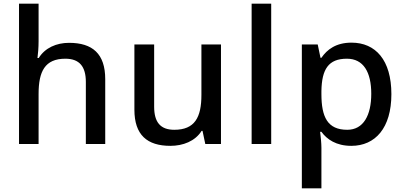

<svg xmlns="http://www.w3.org/2000/svg" viewBox="-20 -846 2192 1040"><path d="M189 -623V-826H83V-66H189V-337C189 -459 223 -528 334 -528C410 -528 445 -486 445 -402V-66H550V-417C550 -555 481 -614 354 -614C286 -614 224 -587 190 -532H183C186 -553 189 -589 189 -623Z M1177 -605H1071V-332C1071 -210 1035 -143 924 -143C849 -143 815 -184 815 -268V-605H708V-252C708 -115 777 -56 903 -56C971 -56 1037 -81 1072 -137H1077L1092 -66H1177Z M1449 -66V-826H1343V-66Z M1884 -615C1800 -615 1752 -578 1721 -533H1716L1701 -605H1615V174H1721V-46C1721 -71 1717 -108 1714 -132H1721C1751 -91 1801 -56 1883 -56C2013 -56 2100 -153 2100 -336C2100 -521 2014 -615 1884 -615ZM1859 -528C1949 -528 1991 -455 1991 -338C1991 -222 1949 -143 1861 -143C1754 -143 1721 -212 1721 -337V-353C1723 -471 1759 -528 1859 -528Z"/></svg>

Font: Noto Sans Malayalam UI Medium
Style: Regular
Weight: 500
Designer: Jelle Bosma - Monotype Design Team
Foundry: Monotype Imaging Inc.
Version: Version 2.104